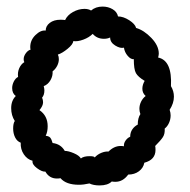

<svg xmlns="http://www.w3.org/2000/svg" viewBox="-20 -564 577 584"><path d="M283 0Q264 0 252 -6Q234 -2 220 -2Q181 -2 164 -22Q160 -21 153 -21Q130 -21 118 -42Q108 -41 92.5 -52.5Q77 -64 79 -75Q63 -79 52.5 -94.5Q42 -110 43 -130Q32 -134 26 -146Q20 -158 20 -173Q20 -189 25 -196Q14 -213 14 -235Q14 -258 28 -272Q17 -280 17 -296Q17 -306 22 -316Q27 -326 35 -330Q33 -344 38.5 -356.5Q44 -369 54 -375Q52 -378 52 -384Q52 -393 58.5 -402Q65 -411 73 -413Q72 -416 72 -421Q72 -442 88 -457.5Q104 -473 119 -471Q119 -485 131.5 -494.5Q144 -504 164 -504Q173 -504 178 -503Q185 -518 202 -527.5Q219 -537 237 -537Q249 -537 257 -532Q271 -544 292 -544Q309 -544 322.5 -536Q336 -528 339 -514Q355 -514 373 -502.5Q391 -491 394 -479Q418 -472 440.5 -448.5Q463 -425 463 -401Q463 -397 461 -389Q504 -380 500 -302Q509 -287 509 -270Q509 -250 496 -230Q499 -221 499 -213Q499 -201 494 -190Q489 -179 481 -173Q482 -157 475.5 -147Q469 -137 452 -120Q453 -116 453 -108Q453 -78 419 -69Q416 -53 402.5 -43Q389 -33 370 -33Q354 -11 331 -11Q324 -11 320 -12Q308 0 283 0ZM253 -89Q267 -89 268 -85Q276 -94 288 -99Q300 -104 310 -103Q327 -120 347 -120Q354 -120 357 -119Q356 -128 362 -136.5Q368 -145 376 -148Q376 -161 382.5 -170.5Q389 -180 399 -185Q399 -205 407 -217Q404 -225 404 -233Q404 -244 409 -254.5Q414 -265 423 -272Q413 -281 413 -294Q413 -306 420 -318Q400 -330 393.5 -341.5Q387 -353 387 -384Q378 -383 368.5 -394Q359 -405 357 -419Q346 -416 330.5 -425.5Q315 -435 315 -450Q307 -446 296 -446Q275 -446 262 -461Q251 -450 233.5 -443.5Q216 -437 203 -439Q202 -429 185.5 -415.5Q169 -402 156 -398Q159 -392 159 -384Q159 -374 154 -364Q149 -354 140 -347Q141 -333 133.5 -320Q126 -307 113 -302Q115 -294 115 -289Q115 -275 108 -267Q111 -260 111 -253Q111 -242 100 -229Q125 -212 125 -180Q125 -163 119 -151Q129 -150 133 -145Q137 -140 140 -129Q165 -126 177 -105Q188 -105 204.5 -98Q221 -91 226 -82Q234 -89 253 -89Z"/></svg>

Font: Pangolin
Style: Regular
Weight: 400
Designer: Kevin Burke
Foundry: Google, Inc.
Version: Version 1.101